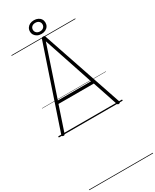

<svg xmlns="http://www.w3.org/2000/svg" viewBox="-606 -1831 2314 2866"><g transform="rotate(-30 550.5 -397.5)"><path d="M70 13Q55 10 50.5 3Q46 -4 51 -16L517 -1400Q521 -1413 528.5 -1418Q536 -1423 550 -1423Q565 -1423 572 -1418Q579 -1413 582 -1400L1051 -16Q1055 -4 1050 3Q1045 10 1031 13Q1017 15 1010 10.5Q1003 6 998 -10L855 -437H246L103 -10Q98 5 91 10Q84 15 70 13ZM264 -487H835L550 -1341ZM551 -1468Q511 -1468 481 -1483.5Q451 -1499 434 -1525.5Q417 -1552 417 -1586Q417 -1620 434 -1646.5Q451 -1673 481 -1688Q511 -1703 551 -1703Q591 -1703 621.5 -1688Q652 -1673 668.5 -1646.5Q685 -1620 685 -1586Q685 -1552 668.5 -1525.5Q652 -1499 621.5 -1483.5Q591 -1468 551 -1468ZM551 -1512Q589 -1512 611.5 -1533Q634 -1554 634 -1586Q634 -1618 611.5 -1638.5Q589 -1659 551 -1659Q513 -1659 490.5 -1638.5Q468 -1618 468 -1586Q468 -1554 490.5 -1533Q513 -1512 551 -1512ZM0 898H1101V908H0ZM0 -20H1101V0H0ZM0 -505H1101V-500H0ZM0 -1418H1101V-1408H0Z"/></g></svg>

Font: Playwrite FR Trad Guides
Style: Regular
Weight: 400
Designer: Veronika Burian, José Scaglione
Foundry: TypeTogether
Version: Version 1.003